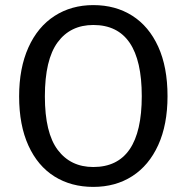

<svg xmlns="http://www.w3.org/2000/svg" viewBox="-20 -721 732 753"><path d="M637 -344Q637 -232 600.5 -152Q564 -72 498.5 -30Q433 12 346 12Q259 12 193.5 -29Q128 -70 91.5 -150Q55 -230 55 -343Q55 -454 91.5 -535Q128 -616 194 -658.5Q260 -701 346 -701Q433 -701 498.5 -659.5Q564 -618 600.5 -538Q637 -458 637 -344ZM156 -343Q156 -200 206.5 -133Q257 -66 346 -66Q536 -66 536 -344Q536 -623 346 -623Q256 -623 206 -555Q156 -487 156 -343Z"/></svg>

Font: Wolseley Sans
Style: Regular
Weight: 400
Designer: Carrois Corporate & Edenspiekermann AG
Foundry: Carrois Corporate GbR & Edenspiekermann AG
Version: Version 4.202